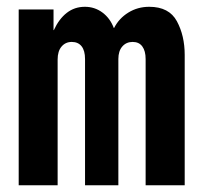

<svg xmlns="http://www.w3.org/2000/svg" viewBox="-20 -551 602 571"><path d="M529.3 -387.7V0H413.1V-375.5Q413.1 -399.4 403.3 -412.8Q393.6 -426.3 374.5 -426.3Q355.5 -426.3 343.8 -412.8Q332 -399.4 332 -375.5V0H232.9V-375.5Q232.9 -400.4 222.7 -413.3Q212.4 -426.3 193.4 -426.3Q174.8 -426.3 163.1 -412.6Q151.4 -398.9 151.4 -374V0H35.6V-522.9H139.2V-461.4H140.1Q155.3 -494.6 178.5 -512.7Q201.7 -530.8 232.4 -530.8Q261.7 -530.8 284.7 -513.7Q307.6 -496.6 318.4 -467.8H319.3Q334 -496.6 361.8 -513.7Q389.6 -530.8 423.8 -530.8Q482.9 -530.8 506.1 -487.8Q529.3 -444.8 529.3 -387.7Z"/></svg>

Font: Reddit Mono
Style: Bold
Weight: 700
Designer: Stephen Hutchings
Foundry: Reddit
Version: Version 1.009